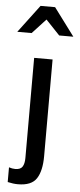

<svg xmlns="http://www.w3.org/2000/svg" viewBox="-108 -805 427 1027"><g transform="rotate(5 105.5 -291.5)"><path d="M29 189Q102 189 129 147.5Q156 106 156 27V-492H57V46Q57 76 46.5 92.5Q36 109 8 109Q-8 109 -26 103V182Q4 189 29 189ZM145 -772H67L-45 -623H32L105 -702L180 -623H256Z"/></g></svg>

Font: Geom
Style: Regular
Weight: 400
Version: Version 1.102